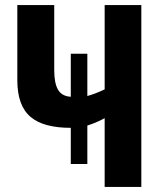

<svg xmlns="http://www.w3.org/2000/svg" viewBox="-20 -734 642 754"><path d="M535 -714V0H391V-270Q373 -260 356 -253Q339 -246 323 -241V-90H258V-232Q205 -232 165.5 -242.5Q126 -253 100 -275Q74 -297 61 -333Q48 -369 48 -420V-714H193V-458Q193 -407 208 -381.5Q223 -356 258 -354V-523H323V-357Q338 -361 355 -367.5Q372 -374 391 -383V-714Z"/></svg>

Font: Noto Sans Display Condensed
Style: Bold
Weight: 700
Width: 3
Designer: Monotype Design Team
Foundry: Monotype Imaging Inc.
Version: Version 2.003